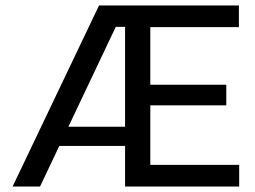

<svg xmlns="http://www.w3.org/2000/svg" viewBox="-20 -680 928 700"><path d="M26 0 341 -660H498L437 -582H402L126 0ZM154 -148V-218H474V-148ZM485 0V-79H852V0ZM436 0V-660H528V0ZM485 -296V-371H805V-296ZM485 -581V-660H851V-581Z"/></svg>

Font: Bricolage Grotesque 28pt
Style: Regular
Weight: 400
Version: Version 1.001;gftools[0.9.33.dev8+g029e19f]